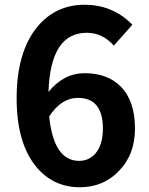

<svg xmlns="http://www.w3.org/2000/svg" viewBox="-20 -774 629 808"><path d="M384 -131Q413 -168 413 -233Q413 -362 308 -362Q238 -362 187 -284Q206 -97 313 -97Q356 -97 384 -131ZM459 -582Q412 -636 345 -636Q192 -636 184 -387Q248 -466 336 -466Q433 -466 489 -409Q548 -348 548 -233Q548 -122 479 -53Q414 14 316 14Q202 14 130 -75Q50 -175 50 -360Q50 -555 137 -661Q214 -754 336 -754Q455 -754 537 -670Z"/></svg>

Font: `nÑOS-|
Style: Bold
Weight: 700
Designer: Ryoko NISHIZUKA ¬âXZm¬º[P (kana & ideographs); Paul D. Hunt (Latin, Greek & Cyrillic); Wenlong ZHANG _ e¬á¬ü¬ô (bopomof
Foundry: Adobe Systems Incorporated
Version: Version 1.00 June 24, 2014, initial release